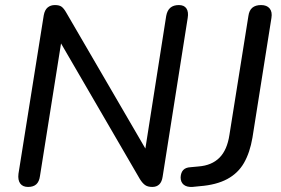

<svg xmlns="http://www.w3.org/2000/svg" viewBox="-20 -732 1112 759"><path d="M91 7Q70 7 60 -6.5Q50 -20 53 -45L153 -672Q157 -693 168.5 -702.5Q180 -712 197 -712Q215 -712 224 -705Q233 -698 242 -682L572 -115H550L637 -669Q641 -691 653.5 -701.5Q666 -712 687 -712Q708 -712 717 -698.5Q726 -685 722 -661L623 -34Q620 -13 609.5 -3Q599 7 582 7Q564 7 553.5 -0.5Q543 -8 533 -24L204 -590H226L138 -36Q135 -14 123.5 -3.5Q112 7 91 7ZM740 7Q718 8 706 -2Q694 -12 694 -31Q695 -50 704.5 -60Q714 -70 733 -71L765 -74Q817 -78 847.5 -108.5Q878 -139 887 -199L962 -669Q965 -691 977.5 -701.5Q990 -712 1012 -712Q1035 -712 1046 -698.5Q1057 -685 1053 -661L978 -188Q968 -129 944.5 -88Q921 -47 878 -24Q835 -1 770 4Z"/></svg>

Font: Nunito ExtraLight Medium
Style: Italic
Weight: 500
Italic angle: -9°
Version: Version 3.602